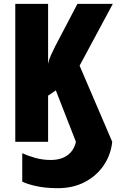

<svg xmlns="http://www.w3.org/2000/svg" viewBox="-20 -734 604 994"><path d="M279.8 240.2Q213.4 240.2 164.3 228.8Q115.2 217.3 95.2 206.1V59.1Q120.6 71.3 160.4 82.8Q200.2 94.2 242.2 94.2Q295.9 94.2 329.6 69.6Q363.3 44.9 373 0L269 -266.1L229 -238.8V0H59.1V-713.9H229V-403.8Q233.4 -425.3 243.4 -447.8Q253.4 -470.2 266.1 -495.1L380.9 -713.9H564L392.1 -394L561 0Q553.7 68.4 516.4 122.8Q479 177.2 418.5 208.7Q357.9 240.2 279.8 240.2Z"/></svg>

Font: Open Sans Condensed ExtraBold
Style: Regular
Weight: 800
Width: 3
Designer: Monotype Design Team
Foundry: Monotype Imaging Inc.
Version: Version 3.000; ttfautohint (v1.8.4)